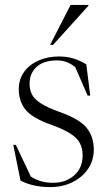

<svg xmlns="http://www.w3.org/2000/svg" viewBox="-20 -752 442 782"><path d="M220.5 -522Q251 -522 277.5 -514.2Q304 -506.5 331.5 -490L347.5 -362.5H337L286.5 -478.5Q253.5 -506 212.5 -506Q158 -506 129.2 -479.8Q100.5 -453.5 100.5 -411Q100.5 -387.5 109.5 -368.5Q118.5 -349.5 145.2 -331.8Q172 -314 225.5 -295Q306 -266 334 -230Q362 -194 362 -142Q362 -99 338.8 -64.5Q315.5 -30 275.2 -10Q235 10 184 10Q114.5 10 63.5 -16.5L34 -162H44.5L105.5 -33Q122 -21.5 145.2 -14.5Q168.5 -7.5 195.5 -7.5Q248.5 -7.5 282.5 -38Q316.5 -68.5 316.5 -119Q316.5 -147.5 305.5 -168.8Q294.5 -190 266.5 -208Q238.5 -226 187 -244.5Q110 -272 83.2 -306.2Q56.5 -340.5 56.5 -388.5Q56.5 -430 78.8 -460Q101 -490 138.2 -506Q175.5 -522 220.5 -522ZM184 -569 267.5 -732H340V-728.5L196 -569Z"/></svg>

Font: Newsreader 72pt Light
Style: Regular
Weight: 300
Designer: Hugues Gentile
Foundry: Production Type
Version: Version 1.003; ttfautohint (v1.8.3)